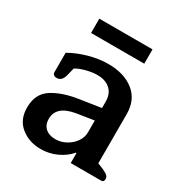

<svg xmlns="http://www.w3.org/2000/svg" viewBox="-161 -786 871 919"><g transform="rotate(30 274.5 -326.5)"><path d="M124 -667H418V-588H124ZM37 -126Q37 -202 91 -237Q145 -272 231 -285L349 -303V-339Q349 -381 323 -405Q297 -429 251 -429Q223 -429 189.5 -420Q156 -411 137 -399L127 -358Q122 -338 112.5 -328.5Q103 -319 88 -319Q77 -319 71.5 -324.5Q66 -330 66 -338V-445Q109 -470 164 -485.5Q219 -501 271 -501Q358 -501 412 -458.5Q466 -416 466 -336V-65L498 -52Q518 -43 526 -35.5Q534 -28 534 -17Q534 0 519 0H351V-55H347Q321 -24 279.5 -5Q238 14 192 14Q128 14 82.5 -22.5Q37 -59 37 -126ZM349 -169V-234L253 -219Q154 -202 154 -131Q154 -99 174 -80.5Q194 -62 229 -62Q260 -62 287.5 -77Q315 -92 332 -116.5Q349 -141 349 -169Z"/></g></svg>

Font: Maitree Semibold
Style: Regular
Weight: 600
Designer: CadsonDemak Team
Foundry: CadsonDemak
Version: Version 1.000